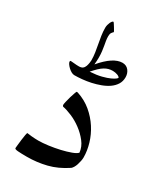

<svg xmlns="http://www.w3.org/2000/svg" viewBox="-190 -828 775 908"><g transform="rotate(30 197.0 -374.0)"><path d="M349.6 -126.5Q349.6 -117.7 347.4 -106.7Q345.2 -95.7 341.8 -85.2Q338.4 -74.7 333.5 -66.7Q328.6 -58.6 323.7 -54.7Q272.5 -20.5 220.9 -7.8Q169.4 4.9 115.7 4.9Q83.5 4.9 65.9 3.4Q48.3 2 48.3 -3.9Q48.3 -5.9 49.8 -20Q51.3 -34.2 53.2 -50.3Q55.2 -66.4 57.6 -79.8Q60.1 -93.3 62 -93.3Q63.5 -93.3 70.1 -92.3Q76.7 -91.3 85.9 -90.3Q95.2 -89.4 105.5 -88.9Q115.7 -88.4 123.5 -88.4Q146.5 -88.4 177.7 -92.5Q209 -96.7 238.5 -103.5Q268.1 -110.4 291 -118.9Q314 -127.4 321.3 -136.2Q318.4 -166.5 298.1 -192.4Q277.8 -218.3 251.2 -238Q224.6 -257.8 195.8 -270Q167 -282.2 145.5 -286.1Q143.6 -287.6 142.6 -289.8Q141.6 -292 141.6 -293.9Q141.6 -298.8 144.8 -312.7Q147.9 -326.7 152.3 -341.6Q156.7 -356.4 160.9 -367.9Q165 -379.4 166.5 -379.4Q168.9 -379.4 172.9 -378.4Q216.8 -363.8 249.5 -336.2Q282.2 -308.6 304.4 -274.2Q326.7 -239.7 338.1 -201.2Q349.6 -162.6 349.6 -126.5ZM332 -553.7Q332 -531.7 321.3 -514.6Q310.5 -497.6 293 -485.4Q275.4 -473.1 252.4 -464.6Q229.5 -456.1 205.8 -450.9Q182.1 -445.8 158.7 -443.6Q135.3 -441.4 116.7 -441.4Q108.9 -441.4 100.1 -446.3Q91.3 -451.2 83.7 -458.3Q76.2 -465.3 70.8 -472.9Q65.4 -480.5 65.4 -485.8Q65.4 -491.7 70.3 -491.2Q77.1 -491.2 89.4 -489.7Q101.6 -488.3 114.3 -488.3Q127.4 -488.3 134.8 -493.7Q142.1 -499 146 -509.8Q148.9 -518.6 150.4 -527.8Q151.9 -537.1 151.9 -542Q151.9 -563.5 148.7 -584.2Q145.5 -605 141.6 -625.5Q137.7 -646 134.5 -666.7Q131.3 -687.5 131.3 -709.5Q131.3 -717.3 133.3 -724.9Q135.3 -732.4 138.2 -738.8Q141.1 -745.1 144.5 -749Q147.9 -752.9 150.9 -752.9Q152.3 -752.9 156.5 -746.6Q160.6 -740.2 165.3 -732.7Q169.9 -725.1 173.6 -718.8Q177.2 -712.4 177.2 -711.4Q172.4 -707 168 -700.7Q163.6 -694.3 163.6 -681.6Q163.6 -668.9 165.5 -657.5Q167.5 -646 169.7 -633.3Q171.9 -620.6 173.8 -605.7Q175.8 -590.8 175.8 -571.3Q175.8 -554.2 173.8 -533.2Q235.4 -606 285.2 -606.4Q307.1 -606.4 319.6 -590.8Q332 -575.2 332 -553.7ZM304.2 -534.7Q304.2 -537.6 300.3 -540.5Q296.4 -543.5 290.8 -545.7Q285.2 -547.9 278.1 -549.1Q271 -550.3 265.1 -550.3Q252.9 -550.3 242.2 -547.4Q231.4 -544.4 220.5 -537.8Q209.5 -531.2 197.5 -519.8Q185.5 -508.3 171.4 -492.2Q209 -494.6 234.4 -501.2Q259.8 -507.8 275.1 -514.9Q290.5 -522 297.4 -527.6Q304.2 -533.2 304.2 -534.7Z"/></g></svg>

Font: Kitab
Style: Regular
Weight: 400
Designer: SIL International
Foundry: Khaled Hosny
Version: Version 1.000